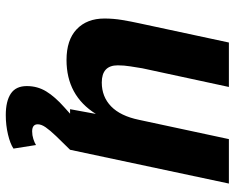

<svg xmlns="http://www.w3.org/2000/svg" viewBox="-92 -484 793 648"><g transform="rotate(90 304.0 -159.5)"><path d="M182 12Q114 12 78 -22.5Q42 -57 42 -116Q42 -146 47 -176Q52 -206 58 -233L123 -536H273L210 -244Q207 -225 203.5 -203.5Q200 -182 200 -161Q200 -107 258 -107Q306 -107 338.5 -138.5Q371 -170 384 -233L449 -536H599L485 0H348L364 -87Q302 12 182 12ZM368 217Q321 217 295.5 200Q270 183 270 146Q270 110 288 80.5Q306 51 341 20L390 -24L485 0L439 47Q419 68 409 82.5Q399 97 399 109Q399 128 423 128Q436 128 448.5 124Q461 120 469 115L481 191Q465 202 433.5 209.5Q402 217 368 217Z"/></g></svg>

Font: Geist
Style: Bold Italic
Weight: 700
Italic angle: -12°
Designer: Basement.studio, Andrés Briganti, Mateo Zaragoza
Foundry: Basement.studio, Vercel, Andrés Briganti, Guido Ferreyra, Mateo Zaragoza
Version: Version 1.500; ttfautohint (v1.8.4.7-5d5b)